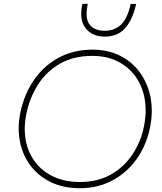

<svg xmlns="http://www.w3.org/2000/svg" viewBox="-20 -988 859 1017"><path d="M403 9Q316.5 9 250 -23Q183.5 -55 141.5 -110.8Q99.5 -166.5 85.5 -239Q79 -272.5 79 -307.5Q79 -349 88 -393Q110 -495 163.5 -569.5Q217 -644 295 -684.5Q373 -725 469 -725Q554 -725 618.8 -691.5Q683.5 -658 724.2 -599.5Q765 -541 778.5 -466.5Q784 -434.5 784 -401Q784 -356.5 774 -309Q754 -215 702 -143.2Q650 -71.5 573.5 -31.2Q497 9 403 9ZM403 -24Q498.5 -24 568.5 -64.2Q638.5 -104.5 682.2 -171Q726 -237.5 742 -316Q751.5 -362 751.5 -404.5Q751.5 -435 746.5 -463.5Q734.5 -531.5 697.8 -582.8Q661 -634 603 -663Q545 -692 469 -692Q371.5 -692 300 -652Q228.5 -612 183.5 -543Q138.5 -474 120 -387Q111 -343.5 111 -304Q111 -272.5 116.5 -243.5Q129.5 -177 167.8 -127.8Q206 -78.5 266 -51.2Q326 -24 403 -24ZM535 -794Q467.5 -794 433 -839.5Q410 -869 410 -915.5Q410 -939 416 -967L445 -968Q438.5 -938 438.5 -915Q438.5 -877.5 455 -857.5Q481 -825 534 -825Q587.5 -825 621.5 -857.8Q655.5 -890.5 672 -967H701Q683 -884.5 643.2 -839.2Q603.5 -794 535 -794Z"/></svg>

Font: Heraclito Thin
Style: Italic
Weight: 100
Italic angle: -12°
Designer: Kostas Bartsokas (font) & Cristiano Sobral (main changes)
Foundry: Kostas Bartsokas (font) & Cristiano Sobral (main changes)
Version: Version 1.00;July 8, 2020;FontCreator 13.0.0.2655 64-bit